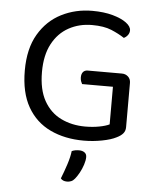

<svg xmlns="http://www.w3.org/2000/svg" viewBox="-57 -669 753 936"><g transform="rotate(5 319.5 -201.0)"><path d="M570 -287V-70Q570 -52 559.5 -39.5Q549 -27 528 -17Q503 -4 459 4.5Q415 13 370 13Q277 13 205.5 -21Q134 -55 94 -125Q54 -195 54 -303Q54 -410 95.5 -480.5Q137 -551 206 -586Q275 -621 357 -621Q414 -621 457 -609Q500 -597 524 -579Q548 -561 548 -542Q548 -529 540 -518.5Q532 -508 521 -503Q494 -521 457 -536.5Q420 -552 362 -552Q299 -552 248 -524Q197 -496 167.5 -440.5Q138 -385 138 -303Q138 -217 168.5 -162.5Q199 -108 252 -82Q305 -56 371 -56Q407 -56 439 -62Q471 -68 489 -77V-261H338Q335 -266 332 -274.5Q329 -283 329 -293Q329 -310 337 -319.5Q345 -329 360 -329H527Q545 -329 557.5 -317.5Q570 -306 570 -287ZM344 201Q336 211 326.5 215Q317 219 306 219Q285 219 275 206Q289 171 301 134Q313 97 316 69Q325 65 333.5 63.5Q342 62 352 62Q368 62 378.5 69.5Q389 77 389 92Q389 108 382 129.5Q375 151 364.5 170Q354 189 344 201Z"/></g></svg>

Font: Baloo Tamma 2
Style: Regular
Weight: 400
Designer: Divya Kowshik, Shuchita Grover and Ek Type
Foundry: Ek Type
Version: Version 1.700